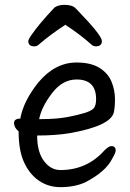

<svg xmlns="http://www.w3.org/2000/svg" viewBox="-20 -751 540 795"><path d="M230 23.9Q180.2 23.9 141.1 -2.9Q102.1 -29.8 79.6 -78.9Q57.1 -127.9 57.1 -207Q38.1 -223.1 38.1 -241.2Q38.1 -259.8 64 -259.8Q77.1 -333 139.2 -410.2Q208 -492.2 296.9 -492.2Q356.9 -492.2 392.6 -469.5Q428.2 -446.8 442.1 -411.9Q456.1 -377 456.1 -339.8Q456.1 -306.2 451.2 -285.2Q437 -229 266.1 -199.2Q209 -189.9 133.8 -189.9Q133.8 -122.1 161.9 -84.5Q189.9 -46.9 230 -46.9Q339.8 -46.9 412.1 -127.9Q430.2 -146 440.9 -146Q459 -146 459 -127.9Q459 -118.2 444.8 -94.2Q418 -40 333 3.9Q289.1 23.9 230 23.9ZM142.1 -257.8H149.9Q214.8 -257.8 259.5 -266.4Q304.2 -274.9 332.5 -283.9Q360.8 -293 369.4 -304.4Q377.9 -315.9 377.9 -340.8Q377.9 -421.9 296.9 -421.9Q238.8 -421.9 195.3 -365Q151.9 -308.1 142.1 -257.8ZM122.1 -559.1Q97.2 -559.1 97.2 -581.1Q97.2 -586.9 107.9 -603Q142.1 -652.8 206.1 -720.2Q222.2 -731 247.1 -731Q279.8 -731 293.9 -715.8L305.2 -704.1Q401.9 -604 401.9 -581.1Q401.9 -559.1 377 -559.1Q366.2 -559.1 357.9 -566.9Q311 -608.9 251 -647.9L252.9 -649.9Q187 -606.9 141.1 -566.9Q133.8 -559.1 122.1 -559.1Z"/></svg>

Font: LXGW WenKai Mono GB Screen
Style: Regular
Weight: 400
Monospace: yes
Designer: LXGW / Fontworks Inc.
Foundry: LXGW / Fontworks Inc.
Version: Version 1.510;January 18,2025